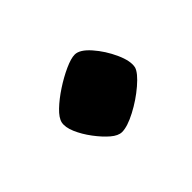

<svg xmlns="http://www.w3.org/2000/svg" viewBox="-47 -437 326 326"><g transform="rotate(-45 115.5 -274.0)"><path d="M104 -199Q95 -199 84.5 -208Q74 -217 63.5 -231Q53 -245 47 -259Q41 -273 43 -283Q45 -292 56.5 -303Q68 -314 84 -324.5Q100 -335 115.5 -342Q131 -349 140 -349Q152 -349 166.5 -332.5Q181 -316 190.5 -295Q200 -274 197 -261Q194 -251 176.5 -236Q159 -221 138 -210Q117 -199 104 -199Z"/></g></svg>

Font: Texturina Medium 12pt SemiBold
Style: Italic
Weight: 600
Italic angle: -11°
Version: Version 1.002